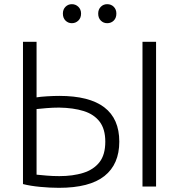

<svg xmlns="http://www.w3.org/2000/svg" viewBox="-20 -893 857 919"><path d="M262 6Q220 6 172.5 1.5Q125 -3 90 -12V-693H155V-427Q172 -430 205 -432Q238 -434 264 -434Q551 -434 551 -215Q551 -107 480 -50.5Q409 6 262 6ZM662 0V-693H727V0ZM264 -50Q329 -50 378.5 -65.5Q428 -81 456 -116.5Q484 -152 484 -215Q484 -275 457 -310.5Q430 -346 380.5 -361.5Q331 -377 263 -378Q233 -378 203 -375.5Q173 -373 155 -371V-57Q175 -55 203.5 -52.5Q232 -50 264 -50ZM493 -782Q475 -782 462.5 -794.5Q450 -807 450 -828Q450 -848 462.5 -860.5Q475 -873 493 -873Q512 -873 524.5 -860.5Q537 -848 537 -828Q537 -807 524.5 -794.5Q512 -782 493 -782ZM324 -782Q306 -782 293.5 -794.5Q281 -807 281 -828Q281 -848 293.5 -860.5Q306 -873 324 -873Q342 -873 355 -860.5Q368 -848 368 -828Q368 -807 355 -794.5Q342 -782 324 -782Z"/></svg>

Font: Ubuntu Sans Light
Style: Regular
Weight: 300
Designer: Dalton Maag Ltd
Foundry: Dalton Maag Ltd
Version: Version 1.006; ttfautohint (v1.8.4.7-5d5b)